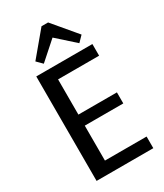

<svg xmlns="http://www.w3.org/2000/svg" viewBox="-228 -1026 953 1114"><g transform="rotate(-30 248.0 -468.5)"><path d="M153 -78H455V0H75V-700H451V-622H153L176 -684V-346L153 -386H434V-312H153L176 -352V-16ZM114 -778 247 -937H291L424 -779L388 -742L245 -870H294L150 -742Z"/></g></svg>

Font: Pathway Extreme SemiCondensed Medium
Style: Regular
Weight: 500
Width: 4
Version: Version 1.001;gftools[0.9.26]